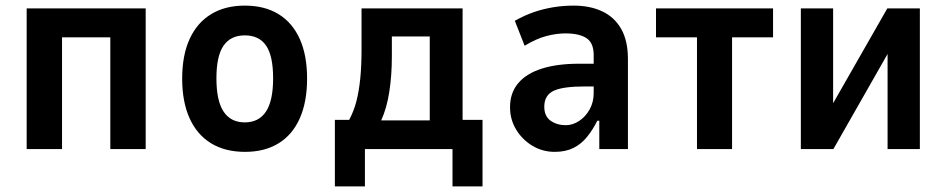

<svg xmlns="http://www.w3.org/2000/svg" viewBox="-20 -531 3372 684"><path d="M75 0V-501H499V0H373V-398H201V0Z M853 10Q782 10 732 -20.5Q682 -51 655.5 -109.5Q629 -168 629 -251Q629 -334 655.5 -392Q682 -450 732 -480.5Q782 -511 852 -511Q923 -511 972.5 -480.5Q1022 -450 1048 -392Q1074 -334 1074 -251Q1074 -168 1048 -109.5Q1022 -51 972.5 -20.5Q923 10 853 10ZM852 -95Q902 -95 927.5 -133.5Q953 -172 953 -252Q953 -332 928 -368.5Q903 -405 852 -405Q802 -405 776.5 -368.5Q751 -332 751 -252Q751 -172 776.5 -133.5Q802 -95 852 -95Z M1173 133V-104H1224Q1241 -136 1250 -171.5Q1259 -207 1263.5 -252Q1268 -297 1268 -357V-501H1628V-104H1699V133H1592V0H1280V133ZM1338 -102H1511V-401H1376V-331Q1376 -263 1367 -204.5Q1358 -146 1338 -102Z M1956 10Q1913 10 1877 -11.5Q1841 -33 1819 -69Q1797 -105 1797 -149Q1797 -200 1826 -234.5Q1855 -269 1910 -286.5Q1965 -304 2043 -304H2111V-223H2063Q2026 -223 1999 -219.5Q1972 -216 1954.5 -208.5Q1937 -201 1928 -186.5Q1919 -172 1919 -151Q1919 -117 1941.5 -101Q1964 -85 1996 -85Q2020 -85 2043 -100Q2066 -115 2080.5 -141Q2095 -167 2095 -199V-335Q2095 -378 2069.5 -395Q2044 -412 1994 -412Q1962 -412 1926 -402.5Q1890 -393 1849 -368L1814 -457Q1848 -476 1881 -487.5Q1914 -499 1950 -505Q1986 -511 2024 -511Q2082 -511 2125.5 -490.5Q2169 -470 2193 -428Q2217 -386 2217 -320V0H2115V-101H2108Q2092 -69 2071.5 -43.5Q2051 -18 2023 -4Q1995 10 1956 10Z M2463 0V-398H2317V-501H2734V-398H2588V0Z M2833 0V-501H2948V-137H2933L3141 -501H3257V0H3142V-365H3157L2949 0Z"/></svg>

Font: Nunito Sans 7pt Condensed
Style: Bold
Weight: 700
Width: 3
Designer: Vernon Adams
Foundry: Vernon Adams
Version: Version 3.101;gftools[0.9.27]